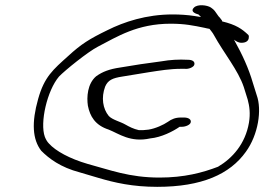

<svg xmlns="http://www.w3.org/2000/svg" viewBox="-20 -715 1025 745"><path d="M128 -331C102 -239 106 -174 140 -130C170 -100 214 -66 290 -46L361 -25C425 -6 495 10 590 10C763 10 872 -39 934 -126C982 -192 997 -289 976 -346L961 -394C945 -449 921 -502 888 -561C895 -556 904 -549 917 -549C934 -549 943 -556 945 -566C946 -571 946 -576 944 -579C919 -603 896 -619 842 -632C842 -636 839 -639 836 -642C836 -645 829 -649 825 -656C815 -670 813 -676 798 -686C784 -695 748 -700 733 -686C718 -672 734 -663 750 -659C751 -657 756 -654 760 -649C750 -650 742 -652 734 -653C708 -657 679 -659 650 -659C547 -659 461 -630 397 -598C327 -564 295 -544 245 -498C186 -445 152 -417 128 -331ZM154 -184C134 -239 163 -364 209 -418C232 -442 321 -514 360 -534C435 -573 513 -623 642 -623C697 -623 730 -616 774 -607C779 -606 785 -604 793 -603C799 -595 806 -587 810 -579C849 -508 904 -443 926 -377L941 -329C948 -303 952 -275 946 -239C932 -157 882 -101 826 -68C766 -45 695 -26 599 -26C481 -26 406 -56 320 -79C251 -99 196 -129 170 -158C163 -165 158 -174 154 -184ZM321 -305C329 -264 349 -229 402 -212C442 -196 486 -161 563 -178C606 -182 651 -205 677 -223H685C701 -223 718 -231 720 -240C723 -251 712 -259 694 -259H682C661 -259 646 -253 631 -242C615 -231 583 -216 556 -212L535 -210H519C497 -215 482 -223 466 -232C447 -243 416 -250 402 -265C379 -293 372 -336 388 -379C399 -404 416 -412 455 -418C490 -424 523 -429 559 -435C599 -441 639 -448 683 -448H697C713 -446 732 -455 734 -464C737 -475 728 -483 710 -483C672 -485 641 -483 606 -477C552 -470 497 -462 446 -453C405 -447 378 -437 353 -419C319 -390 316 -338 321 -305Z"/></svg>

Font: Stray Cat
Style: SuExtObl
Weight: 400
Version: Version 1.0